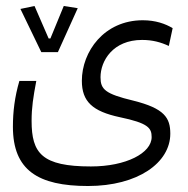

<svg xmlns="http://www.w3.org/2000/svg" viewBox="-20 -454 626 638"><path d="M272.5 164.1C438 164.1 545.9 86.9 545.9 -9.8C545.9 -62.5 526.4 -93.8 422.9 -119.6C329.1 -142.1 314 -157.2 314 -197.3C314 -252 355.5 -321.3 452.1 -321.3C487.3 -321.3 514.6 -313.5 541 -301.3L553.7 -360.4C529.8 -375 496.6 -386.7 454.6 -386.7C325.7 -386.7 252 -282.2 252 -185.5C252 -116.7 287.1 -84 378.4 -64.5C472.2 -44.9 483.9 -28.8 483.9 1.5C483.9 54.7 398.9 99.1 282.2 99.1C119.1 99.1 85 55.2 85 -52.2C85 -96.7 90.3 -130.4 100.6 -185.1H44.4C28.8 -131.8 22.9 -83 22.9 -32.7C22.9 111.3 106 164.1 272.5 164.1ZM117.2 -280.8H172.4L238.3 -426.8L191.9 -434.1L147.5 -326.2H141.6L94.7 -434.1L47.9 -424.3Z"/></svg>

Font: Cascadia Mono Light
Style: Regular
Weight: 300
Monospace: yes
Designer: Aaron Bell
Foundry: Saja Typeworks
Version: Version 2404.023